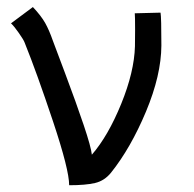

<svg xmlns="http://www.w3.org/2000/svg" viewBox="-20 -532 558 553"><path d="M74.7 -511.7Q98.6 -486.3 110.1 -465.8Q121.6 -445.3 132.3 -414.6Q133.8 -410.6 167 -322.3Q200.2 -233.9 221.2 -171.4Q242.2 -108.9 244.6 -86.4Q291.5 -140.6 329.1 -232.9Q366.7 -325.2 368.7 -398.9Q369.1 -412.6 369.1 -446.3Q369.1 -484.9 368.2 -493.7L442.4 -495.6Q444.8 -482.4 444.8 -400.9Q444.3 -315.4 400.4 -210.4Q356.4 -105.5 299.8 -34.7Q280.8 -11.2 253.7 -4.9Q226.6 1.5 179.2 1.5Q179.2 -43 132.8 -182.1Q86.4 -321.3 50.8 -409.7Q47.9 -417.5 34.4 -436.8Q21 -456.1 11.7 -464.8Z"/></svg>

Font: FantasqueSansM Nerd Font
Style: Regular
Weight: 400
Monospace: yes
Designer: Jany Belluz
Version: Version 1.8.0 ; ttfautohint (v1.8.2);Nerd Fonts 3.4.0